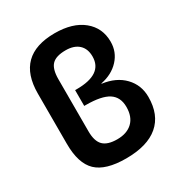

<svg xmlns="http://www.w3.org/2000/svg" viewBox="-175 -864 939 998"><g transform="rotate(-30 294.0 -365.0)"><path d="M303.7 -99.6Q362.3 -99.6 395.5 -131.3Q428.7 -163.1 428.7 -222.2Q428.7 -281.2 386.7 -308.6Q344.7 -335.9 251 -335.9H241.2V-430.7H251Q407.2 -430.7 407.2 -537.1Q407.2 -584 379.4 -609.4Q351.6 -634.8 301.8 -634.8Q243.2 -634.8 218.8 -609.4Q194.3 -584 194.3 -523.4V-210Q194.3 -151.4 220.2 -125.5Q246.1 -99.6 303.7 -99.6ZM293.9 9.8Q171.9 9.8 118.2 -41.5Q64.5 -92.8 64.5 -210V-511.7Q64.5 -739.3 295.9 -740.2Q404.3 -740.2 465.8 -689.9Q527.3 -639.6 527.3 -556.6Q527.3 -495.1 486.3 -450.7Q445.3 -406.2 377 -392.6V-390.6Q459 -379.9 506.3 -330.6Q553.7 -281.2 553.7 -210Q553.7 -102.5 487.8 -46.4Q421.9 9.8 293.9 9.8Z"/></g></svg>

Font: Mgen+ 1c bold
Style: Bold
Weight: 700
Designer: [Source Han Sans]
Ryoko NISHIZUKA  (kana & ideographs); Paul D. Hunt (Latin, Greek & Cyrillic); Wenlong ZHANG  (bopomofo
Version: Version 1.059.20150602